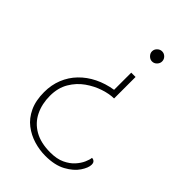

<svg xmlns="http://www.w3.org/2000/svg" viewBox="-223 -608 910 910"><g transform="rotate(45 232.5 -153.0)"><path d="M301 -349V-205Q271 -205 232.5 -192.5Q194 -180 158.5 -155Q123 -130 100 -91Q77 -52 77 1Q77 55 98 98Q119 141 161.5 165.5Q204 190 268 190Q312 190 341.5 176Q371 162 389 142Q407 122 416 101.5Q425 81 426 68Q432 68 437 70.5Q442 73 445 78Q448 83 448 92Q448 113 428 143Q408 173 367 195.5Q326 218 263 218Q224 218 185.5 206.5Q147 195 115 170.5Q83 146 64 105.5Q45 65 45 8Q45 -40 61.5 -81Q78 -122 108.5 -153.5Q139 -185 180.5 -205.5Q222 -226 272 -234V-349ZM304 -524Q318 -524 328 -514Q338 -504 338 -490Q338 -477 328 -466.5Q318 -456 304 -456Q291 -456 280.5 -466.5Q270 -477 270 -490Q270 -504 280.5 -514Q291 -524 304 -524Z"/></g></svg>

Font: Arima Thin
Style: Regular
Weight: 100
Designer: Joana Correia and Natanael Gama
Foundry: NDISCOVER
Version: Version 1.101;gftools[0.9.23]